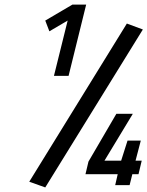

<svg xmlns="http://www.w3.org/2000/svg" viewBox="-20 -810 645 840"><path d="M178 -720 297 -790H357L280 -478H216L276 -720L196 -673ZM178 10 108 -15 535 -707 605 -681ZM484 0 495 -48H354L367 -103L489 -312H561L437 -107H510L538 -195H596L573 -107H600L586 -48H559L547 0Z"/></svg>

Font: Titillium Web
Style: Italic
Weight: 400
Italic angle: -13°
Version: Version 1.002;PS 57.000;hotconv 1.0.70;makeotf.lib2.5.55311